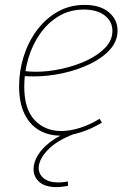

<svg xmlns="http://www.w3.org/2000/svg" viewBox="-20 -548 527 784"><path d="M228 6Q179 6 140.5 -16Q102 -38 80 -83Q58 -128 58 -196Q58 -258 76.5 -317Q95 -376 130 -423.5Q165 -471 214.5 -499.5Q264 -528 325 -528Q389 -528 424.5 -498Q460 -468 460 -423Q460 -380 429 -345.5Q398 -311 347 -286.5Q296 -262 236 -249Q176 -236 118 -236Q105 -236 94.5 -236.5Q84 -237 73 -238L77 -258Q88 -257 100.5 -256Q113 -255 126 -255Q177 -255 232 -267Q287 -279 334 -301Q381 -323 410 -353.5Q439 -384 439 -422Q439 -460 408 -484.5Q377 -509 322 -509Q265 -509 220 -482Q175 -455 143.5 -410Q112 -365 95.5 -309Q79 -253 79 -195Q79 -102 121.5 -57.5Q164 -13 230 -13Q265 -13 305.5 -25.5Q346 -38 387 -63L396 -47Q352 -21 309 -7.5Q266 6 228 6ZM211 216Q164 216 140.5 195Q117 174 117 143Q117 115 134.5 86Q152 57 187 30.5Q222 4 273 -14L280 0Q210 27 174 65.5Q138 104 138 138Q138 163 158.5 180Q179 197 219 197Q227 197 237 196Q247 195 257 193L258 211Q245 213 233.5 214.5Q222 216 211 216Z"/></svg>

Font: Bitter Thin Thin
Style: Italic
Weight: 250
Italic angle: -9°
Version: Version 2.002